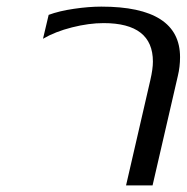

<svg xmlns="http://www.w3.org/2000/svg" viewBox="-20 -560 564 580"><path d="M127 -515.1Q158.7 -526.9 203.4 -533.4Q248 -540 286.1 -540Q523.9 -540 523.9 -387.2Q523.9 -357.9 517.1 -330.1L440.9 0H360.8L434.1 -317.9Q441.9 -351.6 441.9 -374Q441.9 -490.2 293 -490.2Q248.5 -490.2 197.5 -477.3Q146.5 -464.4 109.9 -442.9Z"/></svg>

Font: Pfennig
Style: Italic
Weight: 500
Italic angle: -13°
Version: Version 20120410 ; ttfautohint (v0.8)